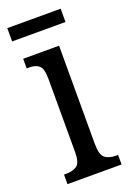

<svg xmlns="http://www.w3.org/2000/svg" viewBox="-133 -724 526 774"><g transform="rotate(-20 130.0 -337.0)"><path d="M17 0V-41H27Q56 -41 73 -53.5Q90 -66 90 -110V-425Q90 -469 75 -482Q60 -495 32 -495H22V-536H176V-115Q176 -68 193 -54.5Q210 -41 239 -41H249V0ZM4 -617V-674H233V-617Z"/></g></svg>

Font: Noto Serif Tamil ExtraCondensed
Style: Regular
Weight: 400
Width: 2
Designer: Indian Type Foundry, Tom Grace, and the Monotype Design Team
Foundry: Monotype Imaging Inc.
Version: Version 2.004; ttfautohint (v1.8.4.7-5d5b)